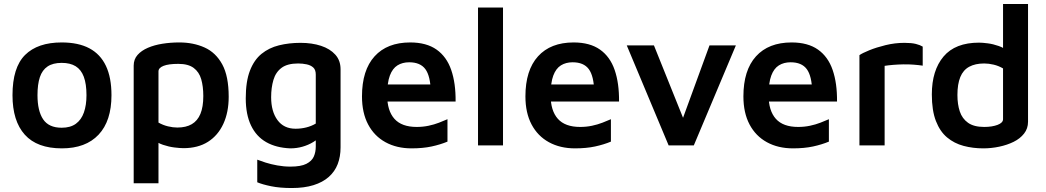

<svg xmlns="http://www.w3.org/2000/svg" viewBox="-20 -733 5273 968"><path d="M292 15Q167 15 105 -54Q43 -123 43 -253Q43 -393 106.5 -456Q170 -519 291 -519Q375 -519 430.5 -489.5Q486 -460 514 -401Q542 -342 542 -253Q542 -123 477 -54Q412 15 292 15ZM291 -89Q335 -89 362.5 -109Q390 -129 403 -166Q416 -203 416 -253Q416 -310 402.5 -346Q389 -382 361.5 -399Q334 -416 291 -416Q247 -416 220 -398Q193 -380 181 -344Q169 -308 169 -253Q169 -174 197.5 -131.5Q226 -89 291 -89Z M905 14Q888 14 859.5 10.5Q831 7 801.5 -3Q772 -13 751 -32L779 -73V191H654V-402Q654 -434 673.5 -456Q693 -478 725.5 -492Q758 -506 799 -512.5Q840 -519 884 -519Q955 -519 1011.5 -493.5Q1068 -468 1100.5 -408.5Q1133 -349 1133 -245Q1133 -167 1106 -108.5Q1079 -50 1028.5 -18Q978 14 905 14ZM874 -90Q918 -90 947 -107Q976 -124 990.5 -159Q1005 -194 1005 -249Q1005 -297 994.5 -333.5Q984 -370 956.5 -390.5Q929 -411 879 -411Q830 -411 804.5 -401Q779 -391 779 -373V-115Q802 -102 827 -96Q852 -90 874 -90Z M1443 15Q1372 12 1322 -16.5Q1272 -45 1245.5 -100.5Q1219 -156 1219 -237Q1219 -322 1240 -376.5Q1261 -431 1298.5 -461.5Q1336 -492 1386.5 -504.5Q1437 -517 1495 -517Q1553 -517 1598.5 -502Q1644 -487 1670.5 -457.5Q1697 -428 1697 -384V10Q1697 57 1682.5 94.5Q1668 132 1637.5 159Q1607 186 1560.5 200.5Q1514 215 1451 215Q1391 215 1347 206Q1303 197 1277 186V72Q1292 78 1318.5 86.5Q1345 95 1378 101Q1411 107 1444 107Q1497 107 1524.5 93Q1552 79 1562 56.5Q1572 34 1572 6V-73L1601 -51Q1584 -32 1559.5 -17Q1535 -2 1505.5 6.5Q1476 15 1443 15ZM1470 -84Q1498 -84 1524 -90.5Q1550 -97 1572 -110V-357Q1572 -381 1559.5 -392.5Q1547 -404 1526.5 -408.5Q1506 -413 1483 -413Q1429 -413 1399.5 -391Q1370 -369 1358.5 -330Q1347 -291 1347 -243Q1347 -171 1379 -127.5Q1411 -84 1470 -84Z M2055 15Q1980 15 1923.5 -16Q1867 -47 1836 -105.5Q1805 -164 1805 -247Q1805 -379 1868.5 -449Q1932 -519 2048 -519Q2130 -519 2181 -483Q2232 -447 2255 -380Q2278 -313 2277 -221H1887L1878 -307H2176L2152 -271Q2150 -350 2124.5 -384.5Q2099 -419 2043 -419Q2009 -419 1984 -403.5Q1959 -388 1945.5 -352Q1932 -316 1932 -253Q1932 -175 1968.5 -134Q2005 -93 2081 -93Q2112 -93 2140.5 -99Q2169 -105 2193.5 -114.5Q2218 -124 2236 -132V-19Q2200 -4 2156 5.5Q2112 15 2055 15Z M2516 0H2390V-695H2516Z M2879 15Q2804 15 2747.5 -16Q2691 -47 2660 -105.5Q2629 -164 2629 -247Q2629 -379 2692.5 -449Q2756 -519 2872 -519Q2954 -519 3005 -483Q3056 -447 3079 -380Q3102 -313 3101 -221H2711L2702 -307H3000L2976 -271Q2974 -350 2948.5 -384.5Q2923 -419 2867 -419Q2833 -419 2808 -403.5Q2783 -388 2769.5 -352Q2756 -316 2756 -253Q2756 -175 2792.5 -134Q2829 -93 2905 -93Q2936 -93 2964.5 -99Q2993 -105 3017.5 -114.5Q3042 -124 3060 -132V-19Q3024 -4 2980 5.5Q2936 15 2879 15Z M3351 0 3140 -504H3277L3439 -101L3409 -99L3557 -504H3690L3478 0Z M3978 15Q3903 15 3846.5 -16Q3790 -47 3759 -105.5Q3728 -164 3728 -247Q3728 -379 3791.5 -449Q3855 -519 3971 -519Q4053 -519 4104 -483Q4155 -447 4178 -380Q4201 -313 4200 -221H3810L3801 -307H4099L4075 -271Q4073 -350 4047.5 -384.5Q4022 -419 3966 -419Q3932 -419 3907 -403.5Q3882 -388 3868.5 -352Q3855 -316 3855 -253Q3855 -175 3891.5 -134Q3928 -93 4004 -93Q4035 -93 4063.5 -99Q4092 -105 4116.5 -114.5Q4141 -124 4159 -132V-19Q4123 -4 4079 5.5Q4035 15 3978 15Z M4313 0V-455Q4327 -465 4362.5 -479.5Q4398 -494 4445 -505.5Q4492 -517 4540 -517Q4576 -517 4597.5 -511.5Q4619 -506 4632 -498V-402Q4612 -405 4586.5 -407Q4561 -409 4534.5 -408.5Q4508 -408 4483.5 -406Q4459 -404 4440 -401V0Z M4937 15Q4885 15 4838 2.5Q4791 -10 4755 -40Q4719 -70 4698.5 -123Q4678 -176 4678 -257Q4678 -378 4737 -448Q4796 -518 4916 -518Q4933 -518 4960 -514.5Q4987 -511 5015.5 -501Q5044 -491 5065 -472L5037 -431V-713H5163V-119Q5163 -85 5143 -59.5Q5123 -34 5090.5 -18Q5058 -2 5018 6.5Q4978 15 4937 15ZM4942 -93Q4982 -93 5009.5 -103.5Q5037 -114 5037 -132V-388Q5015 -401 4990 -407Q4965 -413 4942 -413Q4897 -413 4866.5 -396.5Q4836 -380 4821.5 -344.5Q4807 -309 4807 -254Q4807 -207 4819 -171Q4831 -135 4860.5 -114Q4890 -93 4942 -93Z"/></svg>

Font: Maven Pro SemiBold
Style: Regular
Weight: 600
Designer: Joe Prince
Foundry: Joe Prince
Version: Version 2.103